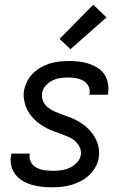

<svg xmlns="http://www.w3.org/2000/svg" viewBox="-20 -787 540 815"><path d="M199 8Q177 8 155.5 5.5Q134 3 113.5 -3Q93 -9 75 -20Q57 -31 44.5 -47.5Q32 -64 27.5 -85Q23 -106 27 -128L28 -135H106V-132Q103 -114 111.5 -98.5Q120 -83 135.5 -75Q151 -67 169 -64.5Q187 -62 206 -62Q223 -62 241 -64.5Q259 -67 275.5 -74.5Q292 -82 306 -96.5Q320 -111 323 -128Q326 -146 318.5 -161.5Q311 -177 299 -188Q287 -199 271.5 -205.5Q256 -212 240.5 -218Q225 -224 209 -229.5Q193 -235 178 -243Q163 -251 149.5 -260.5Q136 -270 124.5 -281.5Q113 -293 104 -306.5Q95 -320 89.5 -335.5Q84 -351 81.5 -368Q79 -385 82 -403Q86 -423 95.5 -442Q105 -461 120.5 -476Q136 -491 154.5 -501.5Q173 -512 193 -518Q213 -524 233.5 -526Q254 -528 274 -528Q295 -528 316.5 -525.5Q338 -523 357.5 -516.5Q377 -510 394.5 -499Q412 -488 423 -471.5Q434 -455 438 -434Q442 -413 439 -392L437 -385H359L360 -388Q363 -406 355.5 -421Q348 -436 334 -444Q320 -452 303 -455Q286 -458 268 -458Q252 -458 235 -455.5Q218 -453 202 -445Q186 -437 173.5 -423Q161 -409 159 -392Q156 -374 162.5 -358.5Q169 -343 182 -332Q195 -321 210 -314.5Q225 -308 241 -302Q257 -296 272.5 -290.5Q288 -285 302.5 -277.5Q317 -270 330.5 -260.5Q344 -251 355.5 -239.5Q367 -228 376.5 -214Q386 -200 392 -184.5Q398 -169 400 -152Q402 -135 399 -117Q396 -97 385 -77.5Q374 -58 358 -43Q342 -28 322.5 -18Q303 -8 282.5 -2Q262 4 241 6Q220 8 199 8ZM279 -578 233 -622 376 -767 432 -713Z"/></svg>

Font: Iosevka Term Oblique
Style: Regular
Weight: 400
Italic angle: -9°
Monospace: yes
Designer: Belleve Invis
Foundry: Belleve Invis
Version: Version 31.4.0